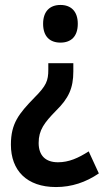

<svg xmlns="http://www.w3.org/2000/svg" viewBox="-20 -629 423 775"><path d="M294 -533C294 -584 266 -609 224 -609C182 -609 154 -584 154 -533C154 -481 182 -457 224 -457C267 -457 294 -482 294 -533ZM276 -341V-374H175V-348C175 -303 167 -283 119 -235C56 -170 24 -131 24 -45C24 59 88 126 206 126C269 126 326 107 379 71L338 -18C296 9 258 26 214 26C164 26 136 -1 136 -52C136 -104 159 -134 206 -182C257 -232 276 -273 276 -341Z"/></svg>

Font: Noto Sans Malayalam UI Condensed SemiBold
Style: Regular
Weight: 600
Width: 3
Designer: Jelle Bosma - Monotype Design Team
Foundry: Monotype Imaging Inc.
Version: Version 2.104